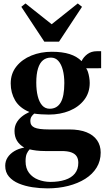

<svg xmlns="http://www.w3.org/2000/svg" viewBox="-20 -820 596 1085"><path d="M248 244.5Q205.5 244.5 163.2 238Q121 231.5 86.2 217Q51.5 202.5 30.5 178Q9.5 153.5 9.5 117Q9.5 90.5 23.2 69.5Q37 48.5 61.2 34Q85.5 19.5 117 14Q89.5 -2 75.8 -25Q62 -48 62 -80Q62 -105 72.8 -125Q83.5 -145 102.5 -160.5Q121.5 -176 146 -187Q90 -210.5 65.2 -253.2Q40.5 -296 40.5 -348.5Q40.5 -404 72.5 -444.2Q104.5 -484.5 157.2 -506Q210 -527.5 272.5 -527.5Q332.5 -527.5 373.8 -514.2Q415 -501 441 -474.5Q452 -498 474 -514.2Q496 -530.5 526.5 -530.5H551.5V-434.5L466.5 -434Q472.5 -427.5 477 -413.5Q481.5 -399.5 484.2 -382.8Q487 -366 487 -351.5Q487 -296 456 -255.8Q425 -215.5 372.8 -194Q320.5 -172.5 256 -172.5Q235.5 -172.5 212.5 -174Q189.5 -175.5 173.5 -178Q164 -170.5 157.8 -160.8Q151.5 -151 151.5 -135.5Q151.5 -110 174.8 -99.2Q198 -88.5 256 -88.5H371Q429 -88.5 468.5 -72.8Q508 -57 528.5 -27.5Q549 2 549 42Q549 89.5 526 127Q503 164.5 461.8 190.5Q420.5 216.5 365.8 230.5Q311 244.5 248 244.5ZM263.5 208Q312.5 208 348.2 196.2Q384 184.5 403.2 160.5Q422.5 136.5 422.5 100Q422.5 78 413.2 63.5Q404 49 383.2 41.2Q362.5 33.5 328 33.5H234.5Q208 33.5 185.8 30.8Q163.5 28 147.5 24Q138 33.5 131.2 48.5Q124.5 63.5 124.5 91.5Q124.5 131.5 144.2 157.2Q164 183 195.8 195.2Q227.5 207.5 263.5 208ZM261 -205.5Q302 -205.5 322.8 -240.5Q343.5 -275.5 343.5 -350.5Q343.5 -392 335 -424.5Q326.5 -457 309.8 -475.8Q293 -494.5 268 -494.5Q241.5 -494.5 223 -479.5Q204.5 -464.5 194.8 -433Q185 -401.5 185 -353Q185 -310.5 193.2 -277Q201.5 -243.5 218.2 -224.5Q235 -205.5 261 -205.5ZM230.5 -584.5 100.5 -781.5 124 -800.5 272 -683 419.5 -800.5 443.5 -781.5 313.5 -584.5Z"/></svg>

Font: Merriweather 120pt
Style: Bold
Weight: 700
Designer: Eben Sorkin
Foundry: Eben Sorkin
Version: Version 2.100